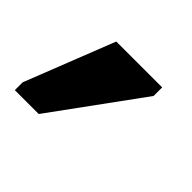

<svg xmlns="http://www.w3.org/2000/svg" viewBox="-65 -892 364 364"><g transform="rotate(45 117.0 -709.5)"><path d="M64 -608.9H0V-629.9L70.8 -810.1H193.8V-787.1Z"/></g></svg>

Font: Telcell.Market Med
Style: Regular
Weight: 500
Designer: Rasmus Andersson, Sedrak Mkrtchyan
Version: Version 3.019;git-0a5106e0b